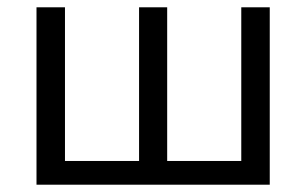

<svg xmlns="http://www.w3.org/2000/svg" viewBox="-20 -506 839 526"><path d="M80 0V-486H158V-65H361V-486H438V-65H641V-486H719V0Z"/></svg>

Font: NunitoSans1
Style: Book
Weight: 400
Designer: Vernon Adams
Foundry: Vernon Adams
Version: Version 3.101;gftools[0.9.27]